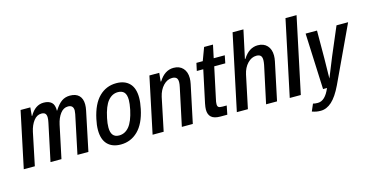

<svg xmlns="http://www.w3.org/2000/svg" viewBox="-84 -1101 3273 1693"><g transform="rotate(-15 1552.5 -255.0)"><path d="M115 -512H204L197 -435L201 -436Q250 -522 327 -522Q373 -522 398.5 -499.5Q424 -477 423 -422L427 -426Q459 -477 491.5 -499.5Q524 -522 567 -522Q621 -522 649.5 -493.5Q678 -465 678 -412Q678 -388 672 -359L597 0H497L571 -352Q575 -376 575 -384Q575 -434 526 -434Q485 -434 456 -396Q427 -358 414 -298L351 0H251L323 -340Q329 -367 329 -386Q329 -411 318 -422.5Q307 -434 283 -434Q242 -434 212.5 -395.5Q183 -357 170 -298L108 0H7Z M728 -165Q728 -209 740 -263Q768 -394 833 -458Q898 -522 990 -522Q1067 -522 1110 -478Q1153 -434 1153 -347Q1153 -303 1141 -246Q1114 -117 1048.5 -53Q983 11 892 11Q814 11 771 -33.5Q728 -78 728 -165ZM1049 -263Q1060 -318 1060 -350Q1060 -399 1040.5 -420.5Q1021 -442 984 -442Q931 -442 893 -396.5Q855 -351 833 -246Q823 -199 823 -162Q823 -70 897 -70Q951 -70 989 -115.5Q1027 -161 1049 -263Z M1291 -512H1381L1373 -434L1378 -435Q1432 -522 1513 -522Q1567 -522 1598 -488.5Q1629 -455 1629 -398Q1629 -374 1623 -345L1550 0H1450L1523 -343Q1529 -370 1529 -388Q1529 -416 1516 -427.5Q1503 -439 1478 -439Q1433 -439 1397 -401Q1361 -363 1347 -302L1284 0H1183Z M1694 -92Q1694 -112 1701 -147L1764 -442H1705L1720 -512H1778L1822 -630H1903L1878 -512H1979L1965 -442H1864L1804 -161Q1797 -133 1797 -114Q1797 -94 1807 -87Q1817 -80 1842 -80H1881L1865 0H1802Q1746 0 1720 -23Q1694 -46 1694 -92Z M2098 -690H2197L2142 -434L2147 -435Q2201 -522 2282 -522Q2336 -522 2367 -488.5Q2398 -455 2398 -398Q2398 -374 2392 -345L2319 0H2219L2292 -340Q2297 -368 2297 -383Q2297 -412 2284.5 -424Q2272 -436 2246 -436Q2202 -436 2165.5 -398Q2129 -360 2116 -299L2053 0H1952Z M2581 -690H2682L2536 0H2435Z M3105 -512 2865 0Q2820 94 2772.5 137Q2725 180 2671 180Q2647 180 2629.5 176.5Q2612 173 2592 166L2620 101Q2637 106 2664 106Q2731 106 2775 0H2739L2717 -512H2821L2820 -257L2817 -75L2891 -258L2999 -512Z"/></g></svg>

Font: Decalotype Medium Italic
Style: Regular
Weight: 500
Italic angle: -12°
Designer: Alfredo Marco Pradil
Foundry: Alfredo Marco Pradil
Version: Version 1.0